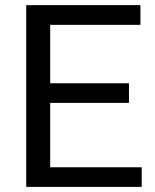

<svg xmlns="http://www.w3.org/2000/svg" viewBox="-20 -731 608 751"><path d="M484.4 -328.6H176.3V-76.7H534.2V0H82.5V-710.9H529.3V-633.8H176.3V-405.3H484.4Z"/></svg>

Font: Roboto
Style: Regular
Weight: 400
Designer: Google
Version: Version 2.134; 2016; ttfautohint (v1.6)